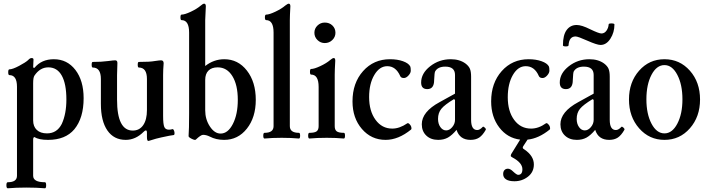

<svg xmlns="http://www.w3.org/2000/svg" viewBox="-20 -745 3827 1038"><path d="M22 272.9Q14.6 272.9 14.6 256.6Q14.6 240.2 22 240.2Q71.8 240.2 71.8 205.1V-275.9Q71.8 -338.9 30.8 -338.9Q24.4 -338.9 24.4 -354.5Q24.4 -370.1 30.8 -370.1Q47.9 -370.1 83.3 -388.9Q118.7 -407.7 131.8 -419.9Q141.6 -431.2 150.9 -431.2Q161.1 -431.2 161.1 -422.9Q159.2 -394.5 159.2 -379.9L166 -377.9Q204.1 -424.8 271 -424.8Q343.3 -424.8 387.7 -366.9Q432.1 -309.1 432.1 -213.9Q432.1 -106.9 381.8 -45.9Q333.5 11.2 240.2 11.2Q189 11.2 167 -3.9Q159.2 -3.9 159.2 9.8V205.1Q159.2 240.2 223.1 240.2Q229.5 240.2 229.5 256.6Q229.5 272.9 223.1 272.9Q177.2 269 122.1 269Q67.9 269 22 272.9ZM233.9 -23.9Q288.1 -23.9 314 -75.2Q338.9 -129.4 338.9 -207Q338.9 -291.5 314 -336.2Q289.1 -380.9 241.2 -380.9Q196.3 -380.9 166 -335.9Q159.2 -325.2 159.2 -294.9V-94.2Q159.2 -61 179 -42.5Q198.7 -23.9 233.9 -23.9Z M781.7 17.1Q774.4 17.1 774.4 -4.9V-27.8Q774.4 -40 768.6 -40Q764.2 -40 756.3 -32.2Q712.9 11.2 659.7 11.2Q595.7 11.2 560.5 -39.8Q525.4 -90.8 525.4 -183.1V-317.9Q525.4 -379.9 481.4 -379.9Q475.6 -379.9 475.6 -395Q475.6 -410.2 481.4 -410.2Q529.3 -410.2 564.5 -415Q593.8 -418.9 602.5 -418.9Q614.7 -418.9 614.7 -404.8Q612.8 -353 612.8 -338.9V-206.1Q612.8 -39.1 697.8 -39.1Q733.9 -39.1 754.2 -68.4Q774.4 -97.7 774.4 -149.9V-317.9Q774.4 -379.9 730.5 -379.9Q724.6 -379.9 724.6 -395Q724.6 -410.2 730.5 -410.2Q791.5 -410.2 816.4 -415Q843.3 -418.9 850.6 -418.9Q864.7 -418.9 864.7 -402.8Q861.8 -367.2 861.8 -338.9V-118.2Q861.8 -73.7 868.2 -58.8Q874.5 -43.9 893.6 -43.9Q902.3 -43.9 912.6 -46.9Q917 -47.9 920.4 -39.8Q923.8 -31.7 923.6 -24.2Q923.3 -16.6 920.4 -15.1Q904.8 -13.7 851.6 -2Q825.2 3.4 789.6 15.1Q783.7 17.1 781.7 17.1Z M1191.4 11.2Q1147.9 11.2 1113.8 -6.8Q1094.7 -16.1 1077.6 -16.1Q1065.9 -16.1 1038.6 9.8Q1034.2 14.2 1016.8 5.6Q999.5 -2.9 999.5 -8.8Q1002.4 -44.9 1002.4 -131.8V-568.8Q1002.4 -636.2 961.4 -636.2Q955.6 -636.2 955.6 -651.1Q955.6 -666 961.4 -666Q978.5 -666 1011.7 -681.6Q1044.9 -697.3 1065.4 -714.8Q1077.1 -725.1 1083.5 -725.1Q1092.8 -725.1 1092.8 -710.9Q1089.4 -649.4 1089.4 -636.2V-388.2Q1136.2 -424.8 1192.4 -424.8Q1267.1 -424.8 1314.9 -363.3Q1362.8 -301.8 1362.8 -205.1Q1362.8 -110.4 1314.7 -49.6Q1266.6 11.2 1191.4 11.2ZM1172.4 -22.9Q1212.4 -22.9 1239 -75Q1265.6 -127 1265.6 -205.1Q1265.6 -286.1 1236.3 -333.5Q1207 -380.9 1156.7 -380.9Q1124.5 -380.9 1106.9 -363.3Q1089.4 -345.7 1089.4 -313V-148.9Q1089.4 -99.6 1114.7 -61.3Q1140.1 -22.9 1172.4 -22.9Z M1410.2 3.9Q1403.3 3.9 1403.3 -11.5Q1403.3 -26.9 1410.2 -26.9Q1459 -26.9 1459 -63V-568.8Q1459 -636.2 1418.9 -636.2Q1412.1 -636.2 1412.1 -651.1Q1412.1 -666 1418.9 -666Q1435.5 -666 1469 -681.9Q1502.4 -697.8 1522 -714.8Q1535.2 -725.1 1541 -725.1Q1549.8 -725.1 1549.8 -710.9Q1546.9 -658.2 1546.9 -636.2V-63Q1546.9 -26.9 1596.2 -26.9Q1602.5 -26.9 1602.5 -11.5Q1602.5 3.9 1596.2 3.9Q1553.2 0 1502.9 0Q1451.2 0 1410.2 3.9Z M1735.8 -512.2Q1712.9 -512.2 1696.3 -528.6Q1679.7 -544.9 1679.7 -567.9Q1679.7 -590.8 1696.3 -606.9Q1712.9 -623 1735.8 -623Q1760.7 -623 1777.1 -607.2Q1793.5 -591.3 1793.5 -567.9Q1793.5 -544.9 1776.6 -528.6Q1759.8 -512.2 1735.8 -512.2ZM1652.8 3.9Q1646 3.9 1646 -11.5Q1646 -26.9 1652.8 -26.9Q1680.7 -26.9 1691.7 -34.9Q1702.6 -43 1702.6 -63V-274.9Q1702.6 -341.8 1661.6 -341.8Q1655.8 -341.8 1655.8 -356.9Q1655.8 -372.1 1661.6 -372.1Q1678.7 -372.1 1711.9 -387.7Q1745.1 -403.3 1765.6 -420.9Q1777.3 -431.2 1784.7 -431.2Q1792.5 -431.2 1792.5 -417Q1789.6 -364.3 1789.6 -341.8V-63Q1789.6 -43 1800.5 -34.9Q1811.5 -26.9 1838.9 -26.9Q1845.2 -26.9 1845.2 -11.5Q1845.2 3.9 1838.9 3.9Q1797.9 0 1746.6 0Q1693.8 0 1652.8 3.9Z M2064.5 11.2Q1987.3 11.2 1936.5 -47.9Q1885.7 -106.9 1885.7 -196.8Q1885.7 -296.4 1942.9 -360.6Q2000 -424.8 2088.4 -424.8Q2128.4 -424.8 2158.4 -414.1Q2188.5 -403.3 2197.8 -386.2Q2200.7 -380.4 2200.7 -362.8Q2200.7 -350.1 2188.2 -336.7Q2175.8 -323.2 2163.6 -323.2Q2147.9 -323.2 2143.6 -334Q2120.1 -387.2 2073.7 -387.2Q2031.7 -387.2 2003.7 -339.8Q1975.6 -292.5 1975.6 -220.2Q1975.6 -144.5 2010.3 -97.2Q2044.9 -49.8 2100.6 -49.8Q2140.1 -49.8 2181.6 -78.1Q2186 -81.5 2193.4 -74.7Q2200.7 -67.9 2203.4 -59.1Q2206.1 -50.3 2202.6 -44.9Q2133.8 11.2 2064.5 11.2Z M2349.1 11.2Q2309.1 11.2 2284.7 -12Q2260.3 -35.2 2260.3 -73.2Q2260.3 -140.6 2356.9 -192.9L2439.9 -238.8V-339.8Q2439.9 -384.8 2387.2 -384.8Q2348.1 -384.8 2333 -359.9Q2328.6 -354 2327.1 -312Q2327.1 -263.2 2290 -263.2Q2256.8 -263.2 2256.8 -298.8Q2256.8 -348.6 2305.4 -386.7Q2354 -424.8 2417 -424.8Q2464.4 -424.8 2496.1 -401.9Q2513.7 -388.7 2520.3 -373.5Q2526.9 -358.4 2526.9 -330.1V-97.2Q2526.9 -42 2560.1 -42Q2574.2 -42 2589.8 -59.1Q2593.3 -62.5 2601.1 -54.9Q2608.9 -47.4 2606 -43Q2589.4 -13.7 2570.6 -1.2Q2551.8 11.2 2523.9 11.2Q2465.3 11.2 2448.2 -43Q2423.8 -13.7 2401.4 -1.2Q2378.9 11.2 2349.1 11.2ZM2392.1 -40Q2410.2 -40 2425 -57.9Q2439.9 -75.7 2439.9 -97.2V-205.1L2434.1 -209Q2383.8 -178.7 2366 -156.7Q2348.1 -134.8 2348.1 -102.1Q2348.1 -75.7 2360.8 -57.9Q2373.5 -40 2392.1 -40Z M2761.2 234.9Q2731 234.9 2715.6 224.6Q2700.2 214.4 2700.2 195.8Q2700.2 182.1 2707.3 174.6Q2714.4 167 2726.1 167Q2738.8 167 2754.9 183.1Q2773.4 200.2 2781.2 200.2Q2804.2 200.2 2804.2 169.9Q2804.2 134.8 2750 106Q2741.2 101.6 2741.2 97.2Q2741.2 94.7 2743.2 88.9L2792 9.8Q2723.1 1.5 2679.2 -55.9Q2635.3 -113.3 2635.3 -196.8Q2635.3 -296.4 2692.4 -360.6Q2749.5 -424.8 2837.9 -424.8Q2877 -424.8 2907.5 -414.1Q2938 -403.3 2947.3 -386.2Q2950.2 -380.4 2950.2 -362.8Q2950.2 -350.6 2938 -336.9Q2925.8 -323.2 2913.1 -323.2Q2897.9 -323.2 2893.1 -334Q2870.1 -387.2 2822.3 -387.2Q2780.3 -387.2 2752.7 -339.6Q2725.1 -292 2725.1 -219.2Q2725.1 -143.6 2759.8 -96.7Q2794.4 -49.8 2851.1 -49.8Q2891.6 -49.8 2931.2 -78.1Q2935.5 -81.5 2942.9 -74.7Q2950.2 -67.9 2952.9 -59.1Q2955.6 -50.3 2952.1 -44.9Q2892.1 3.9 2832 9.8L2809.1 44.9Q2806.2 49.3 2806.2 53.2Q2806.2 58.6 2814.9 63Q2866.2 97.7 2866.2 144Q2866.2 185.1 2834.5 210Q2802.7 234.9 2761.2 234.9Z M3226.6 -502Q3207.5 -502 3155.8 -524.9Q3104.5 -547.9 3091.8 -547.9Q3056.6 -547.9 3053.7 -500Q3053.7 -494.1 3038.6 -494.1Q3023.4 -494.1 3023.4 -500Q3023.4 -555.7 3043.5 -582.8Q3063.5 -609.9 3097.7 -609.9Q3124.5 -609.9 3170.4 -586.9Q3217.8 -564 3231.4 -564Q3248 -564 3258.8 -579.3Q3269.5 -594.7 3270.5 -612.8Q3270.5 -618.7 3286.1 -618.4Q3301.8 -618.2 3301.8 -612.8Q3301.8 -569.8 3280 -535.9Q3258.3 -502 3226.6 -502ZM3098.6 11.2Q3058.6 11.2 3034.2 -12Q3009.8 -35.2 3009.8 -73.2Q3009.8 -140.6 3106.4 -192.9L3189.5 -238.8V-339.8Q3189.5 -384.8 3136.7 -384.8Q3097.7 -384.8 3082.5 -359.9Q3078.1 -354 3076.7 -312Q3076.7 -263.2 3039.6 -263.2Q3006.3 -263.2 3006.3 -298.8Q3006.3 -348.6 3054.9 -386.7Q3103.5 -424.8 3166.5 -424.8Q3213.9 -424.8 3245.6 -401.9Q3263.2 -388.7 3269.8 -373.5Q3276.4 -358.4 3276.4 -330.1V-97.2Q3276.4 -42 3309.6 -42Q3323.7 -42 3339.4 -59.1Q3342.8 -62.5 3350.6 -54.9Q3358.4 -47.4 3355.5 -43Q3338.9 -13.7 3320.1 -1.2Q3301.3 11.2 3273.4 11.2Q3214.8 11.2 3197.8 -43Q3173.3 -13.7 3150.9 -1.2Q3128.4 11.2 3098.6 11.2ZM3141.6 -40Q3159.7 -40 3174.6 -57.9Q3189.5 -75.7 3189.5 -97.2V-205.1L3183.6 -209Q3133.3 -178.7 3115.5 -156.7Q3097.7 -134.8 3097.7 -102.1Q3097.7 -75.7 3110.4 -57.9Q3123 -40 3141.6 -40Z M3572.3 11.2Q3490.2 11.2 3435.3 -51.3Q3380.4 -113.8 3380.4 -207Q3380.4 -300.8 3435.1 -362.8Q3489.7 -424.8 3572.3 -424.8Q3654.8 -424.8 3709.7 -362.8Q3764.6 -300.8 3764.6 -207Q3764.6 -113.8 3709.7 -51.3Q3654.8 11.2 3572.3 11.2ZM3572.3 -23.9Q3614.3 -23.9 3641.8 -76.4Q3669.4 -128.9 3669.4 -208Q3669.4 -287.6 3641.8 -340.3Q3614.3 -393.1 3572.3 -393.1Q3529.8 -393.1 3502.2 -340.6Q3474.6 -288.1 3474.6 -208Q3474.6 -128.9 3502.2 -76.4Q3529.8 -23.9 3572.3 -23.9Z"/></svg>

Font: Junicode SmCond Medium
Style: Regular
Weight: 500
Width: 4
Designer: Peter S. Baker
Version: Version 2.206